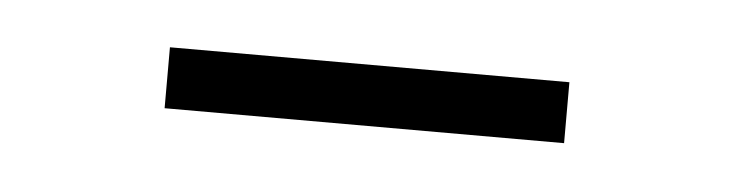

<svg xmlns="http://www.w3.org/2000/svg" viewBox="-22 -557 432 113"><g transform="rotate(5 193.5 -501.0)"><path d="M76 -519H312V-483H76Z"/></g></svg>

Font: Synthetic Light
Style: Regular
Weight: 300
Designer: Santiago Orozco
Foundry: Typemade
Version: Version 2.000; ttfautohint (v1.8.4.7-5d5b)